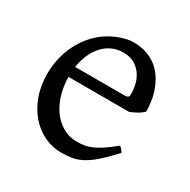

<svg xmlns="http://www.w3.org/2000/svg" viewBox="-117 -579 696 704"><g transform="rotate(30 231.0 -227.5)"><path d="M242.2 -417.5Q216.8 -417.5 195.6 -407.7Q174.3 -397.9 158 -380.1Q141.6 -362.3 130.6 -337.6Q119.6 -313 115.2 -283.2H324.2Q335.4 -283.2 339.1 -286.9Q342.8 -290.5 342.8 -300.8Q342.8 -314 339.1 -333.7Q335.4 -353.5 324.5 -372.3Q313.5 -391.1 293.7 -404.3Q273.9 -417.5 242.2 -417.5ZM422.9 -272Q414.1 -262.2 399.4 -253.9Q384.8 -245.6 369.1 -239.3H112.3Q112.8 -201.2 122.8 -166.7Q132.8 -132.3 151.6 -106.2Q170.4 -80.1 197 -64.5Q223.6 -48.8 256.8 -48.8Q272 -48.8 286.4 -50.8Q300.8 -52.7 317.4 -59.6Q334 -66.4 354.2 -79.6Q374.5 -92.8 401.9 -115.2Q408.2 -111.8 412.8 -105.5Q417.5 -99.1 419.9 -95.2Q387.2 -59.6 362.5 -37.8Q337.9 -16.1 316.2 -4.4Q294.4 7.3 273.2 11Q252 14.6 227.1 14.6Q189.5 14.6 155.5 -1.5Q121.6 -17.6 95.7 -47.1Q69.8 -76.7 54.4 -118.4Q39.1 -160.2 39.1 -211.9Q39.1 -244.6 46.4 -276.4Q53.7 -308.1 67.6 -336.4Q81.5 -364.7 101.6 -388.7Q121.6 -412.6 147 -430.2Q157.7 -437.5 171.1 -444.6Q184.6 -451.7 199.2 -457Q213.9 -462.4 228.3 -465.6Q242.7 -468.8 255.9 -468.8Q287.6 -468.8 312.5 -460Q337.4 -451.2 356 -436.3Q374.5 -421.4 387.2 -401.6Q399.9 -381.8 408 -359.9Q416 -337.9 419.4 -315.2Q422.9 -292.5 422.9 -272Z"/></g></svg>

Font: Gentium Unicode
Style: Regular
Weight: 400
Version: Version 1.009